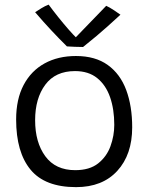

<svg xmlns="http://www.w3.org/2000/svg" viewBox="-20 -772 626 809"><path d="M300.5 16.5Q169.5 16.5 108.8 -57Q48 -130.5 48 -268.5Q48 -354 79.5 -413.8Q111 -473.5 167.8 -504.8Q224.5 -536 300 -536Q381.5 -536 434 -498.2Q486.5 -460.5 511.8 -392.8Q537 -325 537 -235.5Q537 -120.5 474.2 -52Q411.5 16.5 300.5 16.5ZM297 -55Q357.5 -55 393.5 -83.5Q429.5 -112 445.5 -156Q461.5 -200 461.5 -246Q461.5 -311.5 443.8 -362.5Q426 -413.5 389.5 -443Q353 -472.5 296 -472.5Q213.5 -472.5 170.8 -415Q128 -357.5 128 -265.5Q128 -172 171 -113.5Q214 -55 297 -55ZM427.5 -747.5Q442 -741 461.5 -728Q481 -715 487.5 -710Q428 -655 386.5 -620.2Q345 -585.5 330 -574Q315 -574 294.8 -574.8Q274.5 -575.5 262 -576.5Q229.5 -608.5 196.5 -643.8Q163.5 -679 128 -720.5Q138.5 -727.5 154.2 -737.2Q170 -747 185 -752.5Q203 -728 226 -699.2Q249 -670.5 269.5 -647.2Q290 -624 299.5 -615Q312.5 -628.5 335.2 -652Q358 -675.5 382.8 -701.2Q407.5 -727 427.5 -747.5Z"/></svg>

Font: Grandstander Light
Style: Regular
Weight: 300
Designer: Tyler Finck
Foundry: Etcetera Type Co
Version: Version 1.200; ttfautohint (v1.8.3)